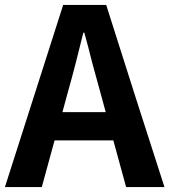

<svg xmlns="http://www.w3.org/2000/svg" viewBox="-24 -761 689 781"><path d="M526 -370 408 -741H233L-4 0H146L198 -190H317H437L489 0H645ZM351 -506C362 -465 373 -425 384 -386L406 -305H318H230L252 -386C274 -463 295 -547 315 -628H319C330 -589 341 -547 351 -506Z"/></svg>

Font: GenSekiGothic2 TW B
Style: Regular
Weight: 700
Version: Version 2.100;PS 2.1;hotconv 16.6.51;makeotf.lib2.5.65220 DE